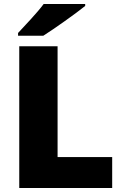

<svg xmlns="http://www.w3.org/2000/svg" viewBox="-20 -1013 622 967"><path d="M409 -983V-993H200C167 -948 105 -884 71 -847V-833H198C252 -867 362 -945 409 -983ZM77 -66H545V-222H270V-780H77Z"/></svg>

Font: Noto Sans Malayalam UI Black
Style: Regular
Weight: 900
Designer: Jelle Bosma - Monotype Design Team
Foundry: Monotype Imaging Inc.
Version: Version 2.104